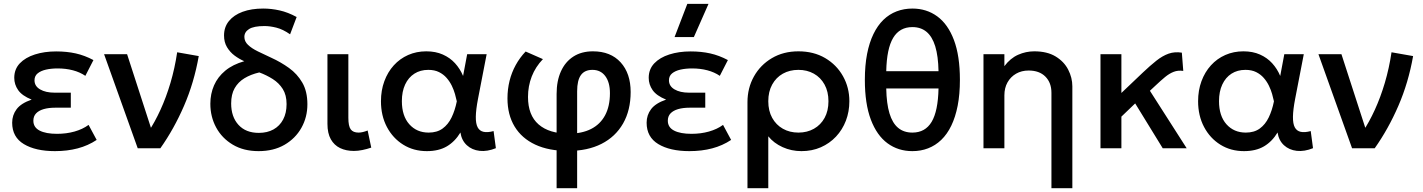

<svg xmlns="http://www.w3.org/2000/svg" viewBox="-20 -780 7486 1010"><path d="M269 15Q167 15 105.5 -22Q44 -59 44 -134.5Q44 -174.5 67.5 -205.8Q91 -237 146.5 -256Q96 -276.5 75.5 -306Q55 -335.5 55 -370.5Q55 -416 84.2 -446.8Q113.5 -477.5 163.5 -493.5Q213.5 -509.5 275.5 -509.5Q331.5 -509.5 378.5 -499Q425.5 -488.5 471.5 -464L429 -381Q400.5 -400.5 363.5 -410.2Q326.5 -420 283 -420Q249.5 -420 222 -413.8Q194.5 -407.5 178 -394Q161.5 -380.5 161.5 -357.5Q161.5 -327 190.8 -309.8Q220 -292.5 267.5 -292.5H352.5V-213.5H270.5Q235.5 -213.5 209.8 -206Q184 -198.5 169.8 -183.5Q155.5 -168.5 155.5 -145Q155.5 -110 188.5 -93Q221.5 -76 280 -76Q329 -76 371.8 -88Q414.5 -100 446 -123L488.5 -44Q443.5 -14 388.8 0.5Q334 15 269 15Z M704.5 0 527.5 -495H648.5L788 -64.5L761 -87.5Q794.5 -137.5 824.2 -202.5Q854 -267.5 876.8 -344.2Q899.5 -421 912 -505L1025.5 -485Q1001 -345.5 948 -223.2Q895 -101 823.5 0Z M1340.5 15Q1261.5 15 1204.5 -19Q1147.5 -53 1117 -109.5Q1086.5 -166 1086.5 -234Q1086.5 -286.5 1106 -331Q1125.5 -375.5 1165 -408.2Q1204.5 -441 1265 -458Q1238.5 -469.5 1214.2 -487.5Q1190 -505.5 1174.2 -531.8Q1158.5 -558 1158.5 -593.5Q1158.5 -637.5 1184.2 -669.2Q1210 -701 1256.2 -718Q1302.5 -735 1364.5 -735Q1407.5 -735 1451 -725.2Q1494.5 -715.5 1540.5 -690.5L1506 -599.5Q1468 -626 1434 -634.5Q1400 -643 1371.5 -643Q1315 -643 1290.2 -627.2Q1265.5 -611.5 1265.5 -586Q1265.5 -562 1284.8 -543.8Q1304 -525.5 1336.2 -509.8Q1368.5 -494 1407.5 -476Q1457 -453.5 1500.2 -422.5Q1543.5 -391.5 1570.2 -345.5Q1597 -299.5 1597 -231.5Q1597 -163.5 1565.5 -107.5Q1534 -51.5 1476.5 -18.2Q1419 15 1340.5 15ZM1341.5 -81Q1386 -81 1418.8 -99.2Q1451.5 -117.5 1469.5 -151.5Q1487.5 -185.5 1487.5 -232.5Q1487.5 -280 1467.5 -311.8Q1447.5 -343.5 1414.8 -364.2Q1382 -385 1344 -399Q1299 -388.5 1266 -368.5Q1233 -348.5 1214.5 -316.2Q1196 -284 1196 -235.5Q1196 -165.5 1234.5 -123.2Q1273 -81 1341.5 -81Z M1841.5 14Q1800.5 14 1769.2 -1Q1738 -16 1720.2 -47.5Q1702.5 -79 1702.5 -128.5V-495H1812.5V-160Q1812.5 -116.5 1825 -99.5Q1837.5 -82.5 1866.5 -82.5Q1877 -82.5 1889.2 -85.5Q1901.5 -88.5 1914 -93.5L1933 -3.5Q1909.5 4.5 1886.2 9.2Q1863 14 1841.5 14Z M2225.5 15Q2155.5 15 2101 -19Q2046.5 -53 2015.2 -112.2Q1984 -171.5 1984 -247.5Q1984 -304.5 2001.8 -352.8Q2019.5 -401 2051.5 -436.2Q2083.5 -471.5 2127.2 -490.8Q2171 -510 2222.5 -510Q2271.5 -510 2309.2 -493.2Q2347 -476.5 2373.5 -447.5Q2400 -418.5 2416 -380.5L2437.5 -495H2540L2494.5 -260Q2483.5 -203 2483 -166Q2482.5 -129 2492.8 -110Q2503 -91 2524 -86.5Q2545 -82 2576.5 -90.5L2588.5 -0.5Q2543 18 2503 13.5Q2463 9 2435.8 -16Q2408.5 -41 2402 -83Q2373.5 -35.5 2330.8 -10.2Q2288 15 2225.5 15ZM2235 -82.5Q2279 -82.5 2308.2 -103.8Q2337.5 -125 2355.5 -162.2Q2373.5 -199.5 2383 -247Q2379.5 -263.5 2373.5 -285Q2367.5 -306.5 2356.8 -328.8Q2346 -351 2329.5 -370Q2313 -389 2289.2 -400.8Q2265.5 -412.5 2233 -412.5Q2191 -412.5 2159.8 -392.5Q2128.5 -372.5 2111.2 -335.5Q2094 -298.5 2094 -248Q2094 -170.5 2133 -126.5Q2172 -82.5 2235 -82.5Z M2908 210V-286Q2908 -354.5 2930.8 -404.8Q2953.5 -455 2996.2 -482.5Q3039 -510 3099 -510Q3192 -510 3244.8 -452Q3297.5 -394 3297.5 -296Q3297.5 -200 3257.5 -130.2Q3217.5 -60.5 3144 -23.2Q3070.5 14 2969 14Q2867 14 2795.8 -19.2Q2724.5 -52.5 2687 -114.5Q2649.5 -176.5 2649.5 -262.5Q2649.5 -310.5 2660.5 -354.8Q2671.5 -399 2693 -438Q2714.5 -477 2745 -509L2836 -469Q2797 -428.5 2777.2 -377.8Q2757.5 -327 2757.5 -270Q2757.5 -174 2813.2 -125.5Q2869 -77 2972 -77Q3041 -77 3089.2 -101.5Q3137.5 -126 3163 -173.5Q3188.5 -221 3188.5 -290Q3188.5 -347 3164 -379.8Q3139.5 -412.5 3096.5 -412.5Q3055.5 -412.5 3035.8 -385Q3016 -357.5 3016 -300V210Z M3606.5 15Q3504.5 15 3443 -22Q3381.5 -59 3381.5 -134.5Q3381.5 -174.5 3405 -205.8Q3428.5 -237 3484 -256Q3433.5 -276.5 3413 -306Q3392.5 -335.5 3392.5 -370.5Q3392.5 -416 3421.8 -446.8Q3451 -477.5 3501 -493.5Q3551 -509.5 3613 -509.5Q3669 -509.5 3716 -499Q3763 -488.5 3809 -464L3766.5 -381Q3738 -400.5 3701 -410.2Q3664 -420 3620.5 -420Q3587 -420 3559.5 -413.8Q3532 -407.5 3515.5 -394Q3499 -380.5 3499 -357.5Q3499 -327 3528.2 -309.8Q3557.5 -292.5 3605 -292.5H3690V-213.5H3608Q3573 -213.5 3547.2 -206Q3521.5 -198.5 3507.2 -183.5Q3493 -168.5 3493 -145Q3493 -110 3526 -93Q3559 -76 3617.5 -76Q3666.5 -76 3709.2 -88Q3752 -100 3783.5 -123L3826 -44Q3781 -14 3726.2 0.5Q3671.5 15 3606.5 15ZM3528.5 -585 3595.5 -759.5H3707L3630 -585Z M3912 210V-242.5Q3912 -317 3946 -377.8Q3980 -438.5 4040.5 -474.2Q4101 -510 4180 -510Q4260.5 -510 4320.8 -474.5Q4381 -439 4414.5 -379.2Q4448 -319.5 4448 -247.5Q4448 -193 4429.8 -145.2Q4411.5 -97.5 4377.8 -61.5Q4344 -25.5 4297.8 -5.2Q4251.5 15 4196 15Q4143 15 4096.8 -6Q4050.5 -27 4021.5 -63V210ZM4180 -82.5Q4226 -82.5 4261.8 -102.8Q4297.5 -123 4317.8 -160Q4338 -197 4338 -247.5Q4338 -298 4317.5 -335.2Q4297 -372.5 4261.2 -392.5Q4225.5 -412.5 4180 -412.5Q4134 -412.5 4098.2 -392.5Q4062.5 -372.5 4042 -335.2Q4021.5 -298 4021.5 -247.5Q4021.5 -197 4042 -160Q4062.5 -123 4098.2 -102.8Q4134 -82.5 4180 -82.5Z M4779.5 15Q4705 15 4648.8 -26.2Q4592.5 -67.5 4561 -150.8Q4529.5 -234 4529.5 -360Q4529.5 -436 4541.2 -496.2Q4553 -556.5 4574.8 -601.2Q4596.5 -646 4627.2 -675.8Q4658 -705.5 4696.5 -720.2Q4735 -735 4779.5 -735Q4854 -735 4910.2 -694Q4966.5 -653 4998 -569.8Q5029.5 -486.5 5029.5 -360Q5029.5 -284.5 5017.8 -224.2Q5006 -164 4984.2 -119Q4962.5 -74 4931.5 -44.2Q4900.5 -14.5 4862.2 0.2Q4824 15 4779.5 15ZM4779.5 -82.5Q4847 -82.5 4880.8 -139Q4914.5 -195.5 4917 -314.5H4642Q4643.5 -235 4659 -183.8Q4674.5 -132.5 4704.5 -107.5Q4734.5 -82.5 4779.5 -82.5ZM4642 -405.5H4917Q4915.5 -485 4899.8 -536.2Q4884 -587.5 4854 -612.5Q4824 -637.5 4779.5 -637.5Q4712.5 -637.5 4678.5 -581Q4644.5 -524.5 4642 -405.5Z M5511 210V-292Q5511 -345 5479.2 -377Q5447.5 -409 5391 -409Q5354 -409 5325.2 -392.5Q5296.5 -376 5280 -346.8Q5263.5 -317.5 5263.5 -278.5V0H5153.5V-495H5263.5V-432Q5294.5 -473.5 5335.5 -491.8Q5376.5 -510 5420.5 -510Q5488.5 -510 5533 -483Q5577.5 -456 5599.2 -413.5Q5621 -371 5621 -326V210Z M5769 0V-495H5879V-291L5992 -398.5Q6030.5 -435 6063 -460.8Q6095.5 -486.5 6127.5 -497.8Q6159.5 -509 6197 -503L6204.5 -407Q6177 -411 6154.2 -402.2Q6131.5 -393.5 6108.8 -374.8Q6086 -356 6058 -329.5L6029 -302.5L6222.5 0H6096.5L5951.5 -236L5879 -166.5V0Z M6524 15Q6454 15 6399.5 -19Q6345 -53 6313.8 -112.2Q6282.5 -171.5 6282.5 -247.5Q6282.5 -304.5 6300.2 -352.8Q6318 -401 6350 -436.2Q6382 -471.5 6425.8 -490.8Q6469.5 -510 6521 -510Q6570 -510 6607.8 -493.2Q6645.5 -476.5 6672 -447.5Q6698.5 -418.5 6714.5 -380.5L6736 -495H6838.5L6793 -260Q6782 -203 6781.5 -166Q6781 -129 6791.2 -110Q6801.5 -91 6822.5 -86.5Q6843.5 -82 6875 -90.5L6887 -0.5Q6841.5 18 6801.5 13.5Q6761.5 9 6734.2 -16Q6707 -41 6700.5 -83Q6672 -35.5 6629.2 -10.2Q6586.5 15 6524 15ZM6533.5 -82.5Q6577.5 -82.5 6606.8 -103.8Q6636 -125 6654 -162.2Q6672 -199.5 6681.5 -247Q6678 -263.5 6672 -285Q6666 -306.5 6655.2 -328.8Q6644.5 -351 6628 -370Q6611.5 -389 6587.8 -400.8Q6564 -412.5 6531.5 -412.5Q6489.5 -412.5 6458.2 -392.5Q6427 -372.5 6409.8 -335.5Q6392.5 -298.5 6392.5 -248Q6392.5 -170.5 6431.5 -126.5Q6470.5 -82.5 6533.5 -82.5Z M7092.5 0 6915.5 -495H7036.5L7176 -64.5L7149 -87.5Q7182.5 -137.5 7212.2 -202.5Q7242 -267.5 7264.8 -344.2Q7287.5 -421 7300 -505L7413.5 -485Q7389 -345.5 7336 -223.2Q7283 -101 7211.5 0Z"/></svg>

Font: Geologica Roman
Style: Regular
Weight: 400
Designer: Sindre Bremnes, Frode Helland
Foundry: Monokrom Skriftforlag AS
Version: Version 1.010;gftools[0.9.28]